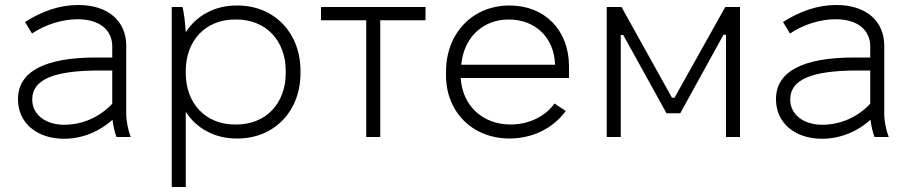

<svg xmlns="http://www.w3.org/2000/svg" viewBox="-20 -548 3647 768"><path d="M236 7C306 7 374 -19 430 -69C433 -45 439 -17 446 0H503C493 -25 485 -63 485 -91V-365C485 -465 411 -528 294 -528H292C218 -528 148 -503 80 -460L108 -414C163 -451 231 -471 290 -471H291C376 -471 429 -430 429 -362V-318H364C158 -318 52 -261 52 -152V-150C52 -57 127 7 236 7ZM237 -49C162 -49 109 -90 109 -149V-151C109 -229 194 -266 377 -266H429V-133C380 -81 312 -49 237 -49Z M667 200H723V-101C765 -35 838 6 926 6H930C1076 6 1182 -102 1182 -256V-264C1182 -418 1076 -526 930 -526H926C838 -526 765 -485 723 -419C721 -455 716 -497 710 -520H667ZM920 -50C803 -50 723 -133 723 -257V-263C723 -387 803 -470 920 -470H925C1043 -470 1123 -387 1123 -263V-257C1123 -133 1043 -50 925 -50Z M1445 0H1501V-467H1682V-520H1264V-467H1445Z M2018 6C2108 6 2191 -33 2243 -104L2198 -134C2163 -84 2097 -50 2022 -50C1910 -50 1830 -126 1823 -234V-236H2256V-283C2256 -427 2159 -526 2019 -526H2018C1870 -526 1764 -415 1764 -261V-247C1764 -101 1869 6 2018 6ZM1825 -289C1835 -397 1910 -470 2015 -470C2121 -470 2196 -398 2200 -292V-289Z M2407 0H2463V-408H2473L2646 -95H2701L2874 -409H2884V0H2940V-520H2881L2678 -157H2668L2466 -520H2407Z M3268 7C3338 7 3406 -19 3462 -69C3465 -45 3471 -17 3478 0H3535C3525 -25 3517 -63 3517 -91V-365C3517 -465 3443 -528 3326 -528H3324C3250 -528 3180 -503 3112 -460L3140 -414C3195 -451 3263 -471 3322 -471H3323C3408 -471 3461 -430 3461 -362V-318H3396C3190 -318 3084 -261 3084 -152V-150C3084 -57 3159 7 3268 7ZM3269 -49C3194 -49 3141 -90 3141 -149V-151C3141 -229 3226 -266 3409 -266H3461V-133C3412 -81 3344 -49 3269 -49Z"/></svg>

Font: Fixel Display Light
Style: Regular
Weight: 300
Designer: AlfaBravo + MacPaw
Foundry: Kyrylo Tkachov, Marchela Mozhyna, Serhii Makarenko, Maria Weinstein, Zakhar Kryvoshyya
Version: Version 1.211